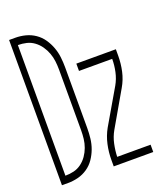

<svg xmlns="http://www.w3.org/2000/svg" viewBox="-136 -824 772 913"><g transform="rotate(-20 250.0 -367.5)"><path d="M19 0V-735H50Q76 -735 101.5 -728.5Q127 -722 149 -707Q171 -692 186 -670Q201 -648 210 -623.5Q219 -599 222 -573Q225 -547 225 -521V-215Q225 -188 222 -162Q219 -136 210 -111.5Q201 -87 186 -65Q171 -43 149 -28Q127 -13 101.5 -6.5Q76 0 50 0ZM50 -37Q72 -37 93 -42Q114 -47 131.5 -60Q149 -73 161.5 -91Q174 -109 181.5 -129.5Q189 -150 191.5 -171.5Q194 -193 194 -215V-521Q194 -542 191.5 -563.5Q189 -585 181.5 -605.5Q174 -626 161.5 -644Q149 -662 131.5 -675Q114 -688 93 -693Q72 -698 50 -698ZM281 0V-33Q281 -72 289.5 -110.5Q298 -149 317 -183L419 -358Q435 -386 442 -418.5Q449 -451 449 -483H281V-520H481V-488Q481 -448 472.5 -409.5Q464 -371 444 -337L343 -162Q327 -134 320 -101.5Q313 -69 312 -37H481V0Z"/></g></svg>

Font: Iosevka Term Curly Extralight
Style: Regular
Weight: 200
Designer: Belleve Invis
Foundry: Belleve Invis
Version: Version 32.3.0